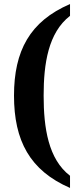

<svg xmlns="http://www.w3.org/2000/svg" viewBox="-20 -789 393 946"><path d="M325 137V77C218 -5 195 -159 195 -318C195 -476 218 -628 325 -711V-769C127 -684 49 -538 49 -318C49 -96 127 51 325 137Z"/></svg>

Font: Noto Serif Myanmar Condensed
Style: Bold
Weight: 700
Width: 3
Designer: Ben Mitchell and the Monotype Design Team
Foundry: Monotype Imaging Inc.
Version: Version 2.106